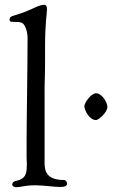

<svg xmlns="http://www.w3.org/2000/svg" viewBox="-20 -776 547 801"><path d="M332 -333C332 -317 352 -275 381 -275C390 -275 428 -306 428 -330C428 -350 404 -387 381 -387C359 -387 332 -346 332 -333ZM20 -693C20 -686 25 -685 31 -685C51 -685 64 -684 71 -681C83 -676 95 -648 95 -617C95 -490 91 -277 91 -192V-118C91 -108 92 -100 92 -92C92 -57 89 -38 65 -27C50 -20 31 -23 31 -5C31 -2 36 5 47 5C69 5 82 -3 128 -3C159 -3 208 4 229 4C248 4 260 1 260 -10C260 -17 254 -25 247 -25C171 -25 166 -66 166 -98V-396C166 -446 168 -444 168 -529V-585C168 -676 176 -722 176 -737C176 -747 174 -756 164 -756C144 -756 114 -738 88 -728C32 -706 20 -712 20 -693Z"/></svg>

Font: OFL Sorts Mill Goudy
Style: Regular
Weight: 500
Version: Version 003.000